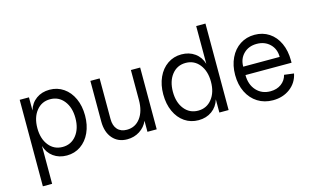

<svg xmlns="http://www.w3.org/2000/svg" viewBox="-103 -1001 2458 1501"><g transform="rotate(-15 1126.5 -250.0)"><path d="M155 -106V200H80V-500H155V-394Q172 -451 217 -483.5Q262 -516 325 -516Q388 -516 437.5 -482Q487 -448 514.5 -387.5Q542 -327 542 -250Q542 -173 514.5 -112.5Q487 -52 437.5 -18Q388 16 325 16Q262 16 217 -16.5Q172 -49 155 -106ZM310 -57Q379 -57 421.5 -110.5Q464 -164 464 -250Q464 -336 421.5 -389.5Q379 -443 310 -443Q241 -443 198.5 -389.5Q156 -336 156 -250Q156 -164 198.5 -110.5Q241 -57 310 -57Z M652 -171V-500H727V-171Q727 -117 754 -87Q781 -57 830 -57Q898 -57 939 -111.5Q980 -166 980 -257V-500H1055V0H980V-89Q959 -41 914.5 -12.5Q870 16 814 16Q740 16 696 -34.5Q652 -85 652 -171Z M1175 -250Q1175 -327 1202.5 -387.5Q1230 -448 1279.5 -482Q1329 -516 1392 -516Q1455 -516 1500 -483.5Q1545 -451 1562 -394V-700H1637V0H1562V-107Q1545 -50 1499.5 -17Q1454 16 1391 16Q1328 16 1279 -17.5Q1230 -51 1202.5 -111.5Q1175 -172 1175 -250ZM1407 -57Q1476 -57 1518.5 -110.5Q1561 -164 1561 -250Q1561 -336 1518.5 -389.5Q1476 -443 1407 -443Q1338 -443 1295.5 -389.5Q1253 -336 1253 -250Q1253 -164 1295.5 -110.5Q1338 -57 1407 -57Z M1757 -251Q1757 -328 1786 -388.5Q1815 -449 1866.5 -482.5Q1918 -516 1984 -516Q2050 -516 2101 -482.5Q2152 -449 2180 -388Q2208 -327 2208 -248V-230H1835Q1835 -153 1878.5 -105Q1922 -57 1992 -57Q2044 -57 2080 -83.5Q2116 -110 2127 -154L2205 -144Q2190 -71 2132 -27.5Q2074 16 1993 16Q1924 16 1870.5 -17.5Q1817 -51 1787 -111.5Q1757 -172 1757 -251ZM1982 -443Q1917 -443 1876 -402.5Q1835 -362 1835 -298H2130Q2130 -362 2088.5 -402.5Q2047 -443 1982 -443Z"/></g></svg>

Font: MedMera Sans
Style: Regular
Weight: 400
Designer: Kasper Nordkvist
Foundry: UNCUT.wtf
Version: Version 1.300